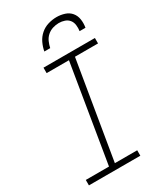

<svg xmlns="http://www.w3.org/2000/svg" viewBox="-233 -1043 965 1132"><g transform="rotate(-30 250.0 -477.5)"><path d="M22 0V-37H180L289 -698H137V-735H487V-698H330L220 -37H372V0ZM189 -815Q194 -843 207 -870.5Q220 -898 243 -918Q266 -938 295 -946.5Q324 -955 352 -955Q380 -955 406.5 -946.5Q433 -938 449.5 -918Q466 -898 470 -870.5Q474 -843 469 -815H429Q432 -835 429.5 -855.5Q427 -876 415.5 -890.5Q404 -905 385.5 -911.5Q367 -918 346 -918Q326 -918 305 -911.5Q284 -905 267.5 -890.5Q251 -876 242 -855.5Q233 -835 229 -815Z"/></g></svg>

Font: Iosevka SS04 Extralight
Style: Italic
Weight: 200
Italic angle: -9°
Monospace: yes
Designer: Belleve Invis
Foundry: Belleve Invis
Version: Version 19.0.0; ttfautohint (v1.8.4)